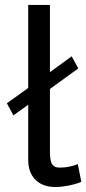

<svg xmlns="http://www.w3.org/2000/svg" viewBox="-20 -750 349 777"><path d="M294.9 -85.9 309.1 -14.2Q287.6 -4.9 257.6 1Q227.5 6.8 204.1 6.8Q152.8 6.8 123.5 -22.5Q94.2 -51.8 94.2 -103V-326.2L34.2 -283.2L7.8 -332L94.2 -394V-730H182.1V-458L270 -522L296.9 -473.1L182.1 -390.1V-134.8Q182.1 -113.8 185.1 -100.6Q188 -87.4 194.3 -81.3Q200.7 -75.2 206.8 -73.5Q212.9 -71.8 223.1 -71.8Q259.8 -71.8 294.9 -85.9Z"/></svg>

Font: Rawline Medium
Style: Regular
Weight: 500
Designer: Matt McInerney, Pablo Impallari, Rodrigo Fuenzalida
Foundry: Matt McInerney, Pablo Impallari, Rodrigo Fuenzalida
Version: Version 4.020;PS 004.020;hotconv 1.0.88;makeotf.lib2.5.64775